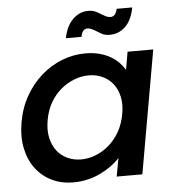

<svg xmlns="http://www.w3.org/2000/svg" viewBox="-53 -798 785 857"><g transform="rotate(-5 339.0 -369.5)"><path d="M34 -278Q45 -342 74.5 -394Q104 -446 146 -483Q188 -520 239 -540Q290 -560 344 -560Q379 -560 407 -552.5Q435 -545 456.5 -532.5Q478 -520 493.5 -504Q509 -488 519 -471L533 -551H648L551 0H436L451 -82Q435 -64 413 -48Q391 -32 364.5 -19Q338 -6 307 1.5Q276 9 242 9Q188 9 145 -12Q102 -33 73.5 -71Q45 -109 34 -161.5Q23 -214 34 -278ZM485 -276Q493 -320 485 -354.5Q477 -389 458 -412.5Q439 -436 411 -448.5Q383 -461 351 -461Q319 -461 287 -449Q255 -437 227 -414Q199 -391 179 -357Q159 -323 151 -278Q143 -233 151 -198Q159 -163 178 -139Q197 -115 225 -102.5Q253 -90 285 -90Q317 -90 349.5 -102.5Q382 -115 409.5 -138.5Q437 -162 457 -196.5Q477 -231 485 -276ZM264 -635Q274 -688 304 -718Q334 -748 374 -748Q393 -748 407.5 -741Q422 -734 434 -726Q442 -721 451 -716.5Q460 -712 471 -712Q494 -712 501 -746H571Q560 -689 530.5 -661Q501 -633 460 -633Q440 -633 426 -640.5Q412 -648 400 -656Q391 -661 382 -665.5Q373 -670 363 -670Q340 -670 334 -635Z"/></g></svg>

Font: SVN-Poppins Medium
Style: Italic
Weight: 500
Italic angle: -10°
Designer: Ninad Kale (Devanagari), Jonny Pinhorn (Latin)
Foundry: Indian Type Foundry
Version: Version 3.002 2017; ttfautohint (v1.8.3)